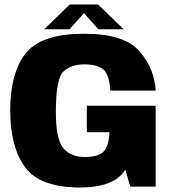

<svg xmlns="http://www.w3.org/2000/svg" viewBox="-20 -832 769 856"><path d="M338 4Q490.5 3.5 538.5 -75.5L561 0H674V-360.5H367V-242.5H468L467.5 -231Q462.5 -173 438 -152.5Q413.5 -132 357.5 -132Q296.5 -132 262.8 -170.8Q229 -209.5 229 -333.5Q229 -481 262.8 -513Q296.5 -545 355.5 -545Q413 -545 439.8 -523.5Q466.5 -502 472 -428H674Q669.5 -524.5 602.2 -603Q535 -681.5 355 -681.5Q162.5 -681.5 94 -593.5Q25.5 -505.5 25.5 -340Q25.5 -177 91.8 -86.5Q158 4 338 4ZM177 -701.5H290L354.5 -773.5L418.5 -701.5H531.5L417 -812H291Z"/></svg>

Font: Anybody Thin ExtraBold
Style: Regular
Weight: 800
Version: Version 1.113;gftools[0.9.25]